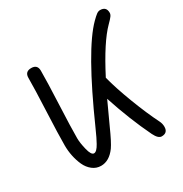

<svg xmlns="http://www.w3.org/2000/svg" viewBox="-142 -694 763 802"><g transform="rotate(-30 240.0 -293.0)"><path d="M40 -169.9Q40 -222.7 44.9 -330.8Q49.8 -439 49.8 -490.2Q49.8 -520 80.1 -520Q109.9 -520 109.9 -490.2Q109.9 -437.5 105 -329.3Q100.1 -221.2 100.1 -169.9Q100.1 -147.5 108.4 -113.8Q116.7 -80.1 129.9 -80.1Q136.7 -80.1 143.8 -87.2Q150.9 -94.2 158.7 -108.4Q166.5 -122.6 171.6 -133.3Q176.8 -144 184.6 -161.6Q187 -166.5 188 -168.9Q322.3 -471.2 409.2 -558.1Q424.8 -573.7 433.3 -579.8Q441.9 -585.9 450.2 -585.9Q480 -585.9 480 -556.2Q480 -548.3 474.1 -540.3Q468.3 -532.2 452.1 -516.1Q399.4 -463.4 330.1 -329.1Q344.7 -271.5 375 -192.4Q405.3 -113.3 433.1 -58.1Q439.9 -44.4 439.9 -29.8Q439.9 0 410.2 0Q393.6 0 378.9 -29.8Q330.6 -129.4 291 -250L242.2 -144Q215.3 -83.5 199.7 -61.5Q169.4 -20 129.9 -20Q106.9 -20 88.9 -34.2Q70.8 -48.3 60.5 -71Q50.3 -93.8 45.2 -118.9Q40 -144 40 -169.9Z"/></g></svg>

Font: Pecita
Style: Book
Weight: 400
Width: 6
Version: Version 3.4.1